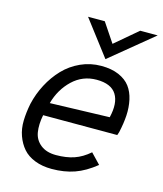

<svg xmlns="http://www.w3.org/2000/svg" viewBox="-106 -769 726 854"><g transform="rotate(15 257.0 -342.0)"><path d="M316.9 -527.8 193.4 -689.9H270.5L329.6 -601.6L433.6 -689.9H514.2ZM211.9 5.9Q168 5.9 133.8 -7.6Q99.6 -21 79.1 -44.7Q58.6 -68.4 47.1 -100.6Q35.6 -132.8 36.6 -170.2Q37.6 -207.5 45.9 -249Q57.1 -297.9 80.1 -341.3Q103 -384.8 135.7 -419.2Q168.5 -453.6 213.1 -473.9Q257.8 -494.1 307.6 -494.1Q355 -494.1 388.7 -479.5Q422.4 -464.8 440.7 -440.4Q459 -416 466.6 -381.6Q474.1 -347.2 471.9 -310.1Q469.7 -272.9 460 -230L455.1 -215.3H113.8Q105 -170.9 110.6 -136.2Q116.2 -101.6 143.3 -80.1Q170.4 -58.6 214.4 -58.6Q261.7 -58.6 297.6 -70.8Q333.5 -83 367.2 -112.3L411.6 -65.9Q363.3 -26.9 316.4 -10.5Q269.5 5.9 211.9 5.9ZM128.4 -274.9 402.3 -283.2Q418.9 -351.6 394.8 -390.4Q370.6 -429.2 303.7 -429.2Q239.3 -429.2 192.9 -385Q146.5 -340.8 128.4 -274.9Z"/></g></svg>

Font: HK Grotesk Italic
Style: Regular
Weight: 400
Italic angle: -13°
Designer: Alfredo Marco Pradil and Stefan Peev
Foundry: Hanken Design Co.
Version: Version 1.000;PS 001.000;hotconv 1.0.88;makeotf.lib2.5.64775